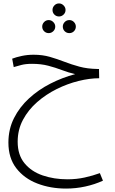

<svg xmlns="http://www.w3.org/2000/svg" viewBox="-20 -705 670 1119"><path d="M365 394Q274 394 197.5 364.5Q121 335 75 275.5Q29 216 29 126Q29 48 61.5 -16.5Q94 -81 149 -131.5Q204 -182 273.5 -217.5Q343 -253 418 -273Q379 -282 341 -296.5Q303 -311 261 -322Q219 -333 167 -333Q130 -333 105 -326.5Q80 -320 60 -314L51 -363Q74 -372 107 -379Q140 -386 176 -386Q228 -386 271 -373.5Q314 -361 355.5 -345Q397 -329 443 -316.5Q489 -304 548 -303H557L558 -249Q502 -249 437.5 -233Q373 -217 310.5 -186Q248 -155 196.5 -110Q145 -65 114 -7Q83 51 83 121Q83 198 123 246.5Q163 295 229 317.5Q295 340 373 340Q426 340 473.5 329.5Q521 319 562 304L580 348Q532 370 477 382Q422 394 365 394ZM324 -609Q308 -609 297 -620Q286 -631 286 -647Q286 -662 297 -673.5Q308 -685 324 -685Q339 -685 350.5 -673.5Q362 -662 362 -647Q362 -631 350.5 -620Q339 -609 324 -609ZM264 -512Q248 -512 237 -523Q226 -534 226 -550Q226 -565 237 -576.5Q248 -588 264 -588Q279 -588 290.5 -576.5Q302 -565 302 -550Q302 -534 290.5 -523Q279 -512 264 -512ZM384 -512Q368 -512 357 -523Q346 -534 346 -550Q346 -565 357 -576.5Q368 -588 384 -588Q400 -588 411 -576.5Q422 -565 422 -550Q422 -534 411 -523Q400 -512 384 -512Z"/></svg>

Font: Noto Sans Arabic Light
Style: Regular
Weight: 300
Designer: Monotype Design Team, Nadine Chahine, Nizar Qandah and Khaled Hosny
Foundry: Monotype Imaging Inc.
Version: Version 2.012; ttfautohint (v1.8.4.7-5d5b)